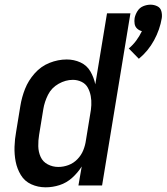

<svg xmlns="http://www.w3.org/2000/svg" viewBox="-20 -792 712 820"><path d="M573 -541Q613 -574 638 -620Q663 -666 671 -715Q673 -730 669 -744.5Q665 -759 651.5 -765.5Q638 -772 623 -772Q607 -772 591.5 -765.5Q576 -759 567 -744.5Q558 -730 555 -715Q553 -702 555 -690Q557 -678 565.5 -670Q574 -662 586 -659Q576 -638 562 -619Q548 -600 530 -585ZM175 8Q205 8 234.5 -1.5Q264 -11 288 -32.5Q312 -54 329 -81L315 0H416L537 -735H437L387 -432Q381 -461 366 -487Q351 -513 323.5 -525.5Q296 -538 265 -538Q228 -538 191.5 -523.5Q155 -509 128 -478.5Q101 -448 87 -412.5Q73 -377 67 -340L49 -230Q43 -198 42 -165Q41 -132 47 -101.5Q53 -71 69 -44.5Q85 -18 113.5 -5Q142 8 175 8ZM229 -79Q205 -79 184 -90Q163 -101 153.5 -122Q144 -143 143.5 -167.5Q143 -192 147 -216L165 -326Q170 -357 185 -387Q200 -417 230 -434Q260 -451 291 -451Q311 -451 328.5 -442.5Q346 -434 355 -417.5Q364 -401 367.5 -382Q371 -363 370 -343Q369 -323 365 -303L347 -193Q344 -171 335.5 -150Q327 -129 310.5 -112Q294 -95 272.5 -87Q251 -79 229 -79Z"/></svg>

Font: Iosevka Sparkle Medium Oblique
Style: Regular
Weight: 500
Italic angle: -9°
Designer: Belleve Invis
Foundry: Belleve Invis
Version: Version 4.5.0; ttfautohint (v1.8.3)